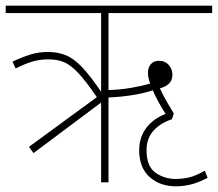

<svg xmlns="http://www.w3.org/2000/svg" viewBox="-20 -642 767 676"><path d="M98 -103 82 -125 321 -300Q282 -357 255 -385.5Q228 -414 204.5 -423.5Q181 -433 150 -433Q121 -433 95 -425.5Q69 -418 35 -401L24 -425Q58 -441 87 -450Q116 -459 149 -459Q184 -459 212 -447.5Q240 -436 269 -405.5Q298 -375 336 -319V-596H0V-622H727V-596H362V-325Q402 -326 440.5 -332.5Q479 -339 509 -348Q501 -366 501 -387Q501 -404 511 -416Q521 -428 540 -428Q561 -428 574 -413.5Q587 -399 587 -379Q587 -359 575 -347.5Q563 -336 543 -331Q555 -305 567.5 -283.5Q580 -262 592 -242L585 -222Q545 -209 520.5 -182Q496 -155 496 -113Q496 -56 527.5 -34Q559 -12 598 -12Q626 -12 648.5 -18Q671 -24 701 -41L711 -16Q681 0 654 7Q627 14 600 14Q543 14 506.5 -19Q470 -52 470 -113Q470 -158 494.5 -191Q519 -224 563 -241Q551 -259 538 -283Q525 -307 518 -324Q485 -313 442 -306.5Q399 -300 362 -299V0H336V-281Z"/></svg>

Font: Noto Sans Devanagari UI SemiCondensed Thin
Style: Regular
Weight: 100
Width: 4
Designer: Jelle Bosma - Monotype Design Team
Foundry: Monotype Imaging Inc.
Version: Version 2.004